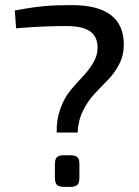

<svg xmlns="http://www.w3.org/2000/svg" viewBox="-20 -732 544 752"><path d="M43 -621 38 -691Q50 -693 75 -697.5Q100 -702 113 -703.5Q126 -705 149 -707.5Q172 -710 199 -711Q226 -712 261 -712Q465 -712 465 -557Q465 -516 447 -481Q429 -446 403 -419.5Q377 -393 351 -365.5Q325 -338 305.5 -299Q286 -260 284 -213H202Q201 -264 216.5 -306.5Q232 -349 255.5 -377.5Q279 -406 303 -431Q327 -456 344 -484Q361 -512 362 -540Q364 -586 334.5 -608Q305 -630 240 -630Q144 -630 43 -621ZM231 -124H255Q275 -124 283 -116.5Q291 -109 291 -89V-36Q291 -16 283 -8Q275 0 255 0H231Q211 0 203 -8Q195 -16 195 -36V-89Q195 -109 203 -116.5Q211 -124 231 -124Z"/></svg>

Font: Exo 2.0 Medium
Style: Regular
Weight: 500
Designer: Natanael Gama
Version: Version 1.001;PS 001.001;hotconv 1.0.70;makeotf.lib2.5.58329